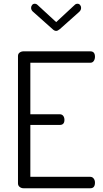

<svg xmlns="http://www.w3.org/2000/svg" viewBox="-20 -1005 548 1025"><path d="M180 -979 280 -887 379 -979Q385 -985 394 -985Q402 -985 407.5 -978.5Q413 -972 413 -963Q413 -950 401 -940L300 -850Q288 -840 280 -840Q270 -840 260 -850L159 -940Q146 -950 146 -963Q146 -972 151.5 -978.5Q157 -985 165 -985Q174 -985 180 -979ZM142 -670V-395H299Q311 -395 317.5 -386.5Q324 -378 324 -365Q324 -338 299 -338H142V-61H462Q473 -61 480 -52Q487 -43 487 -30Q487 0 462 0H106Q94 0 85 -7Q76 -14 76 -26V-706Q76 -718 85 -724.5Q94 -731 106 -731H462Q487 -731 487 -702Q487 -689 480.5 -679.5Q474 -670 462 -670Z"/></svg>

Font: Dosis
Style: Book
Weight: 400
Designer: EdgarTolentino, PabloImpallari, IginoMarini
Foundry: EdgarTolentino, PabloImpallari, IginoMarini
Version: Version 1.007